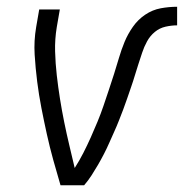

<svg xmlns="http://www.w3.org/2000/svg" viewBox="-20 -548 544 568"><path d="M229 0H159Q148 -37 137.5 -75Q127 -113 118.5 -151.5Q110 -190 102.5 -228.5Q95 -267 90 -306.5Q85 -346 82.5 -386.5Q80 -427 87 -468L96 -520H157L148 -468Q142 -432 143 -396Q144 -360 148 -325Q152 -290 157.5 -255.5Q163 -221 170 -186.5Q177 -152 185 -118.5Q193 -85 201 -51Q215 -73 226.5 -95.5Q238 -118 248.5 -141.5Q259 -165 268.5 -188Q278 -211 286 -234.5Q294 -258 302 -282Q310 -306 317.5 -329.5Q325 -353 332 -377Q339 -401 348.5 -424Q358 -447 373 -468.5Q388 -490 409.5 -504.5Q431 -519 455.5 -523.5Q480 -528 504 -528V-473Q487 -473 469.5 -469Q452 -465 438 -453.5Q424 -442 415 -425.5Q406 -409 400.5 -392Q395 -375 389.5 -358.5Q384 -342 379 -325Q374 -308 368 -291Q362 -274 356.5 -257.5Q351 -241 344.5 -224Q338 -207 331.5 -190.5Q325 -174 317.5 -157.5Q310 -141 303 -125Q296 -109 287.5 -92.5Q279 -76 270 -60.5Q261 -45 251 -29.5Q241 -14 229 0Z"/></svg>

Font: Iosevka Term Curly Lt Obl
Style: Regular
Weight: 300
Italic angle: -9°
Designer: Belleve Invis
Foundry: Belleve Invis
Version: Version 32.3.0